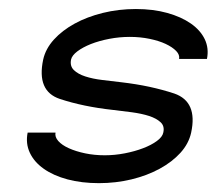

<svg xmlns="http://www.w3.org/2000/svg" viewBox="-20 -414 489 434"><path d="M384.8 -280.8Q386.7 -290 378.2 -298.8Q369.6 -307.6 354.5 -314.7Q339.4 -321.8 318.1 -326.2Q296.9 -330.6 273.4 -330.6Q250 -330.6 227.1 -326.2Q204.1 -321.8 185.5 -314.5Q167 -307.1 154.8 -297.9Q142.6 -288.6 140.6 -279.3Q137.7 -264.6 147 -255.6Q156.2 -246.6 172.9 -241.2Q189.5 -235.8 211.2 -233.2Q232.9 -230.5 254.9 -228Q288.1 -224.1 317.6 -217.8Q347.2 -211.4 374 -202.6Q427.2 -184.1 412.1 -114.3Q406.7 -89.4 387.9 -68.6Q369.1 -47.9 340.8 -32.5Q312.5 -17.1 277.1 -8.5Q241.7 0 203.6 0Q164.6 0 132.6 -8.5Q100.6 -17.1 78.9 -32.5Q57.1 -47.9 47.4 -68.8Q37.6 -89.8 42.5 -114.3H105.5Q103.5 -104.5 111.8 -95.2Q120.1 -85.9 135.7 -78.9Q151.4 -71.8 172.4 -67.4Q193.4 -63 216.8 -63Q239.3 -63 262 -67.4Q284.7 -71.8 303.2 -78.9Q321.8 -85.9 334.5 -95.2Q347.2 -104.5 349.1 -114.3Q352.5 -128.9 343 -137.7Q333.5 -146.5 316.9 -151.9Q300.3 -157.2 278.3 -160.2Q256.3 -163.1 235.4 -165.5Q168 -172.9 115.2 -190.4Q62.5 -208 77.6 -279.3Q83 -303.7 101.8 -324.5Q120.6 -345.2 148.7 -360.6Q176.8 -376 212.4 -384.8Q248 -393.6 287.1 -393.6Q326.2 -393.6 357.9 -384.8Q389.6 -376 411.4 -360.8Q433.1 -345.7 442.9 -325.2Q452.6 -304.7 447.8 -280.8Z"/></svg>

Font: Fibel Nord
Style: Italic
Weight: 400
Designer: Peter Wiegel
Foundry: Peter Wioegel
Version: Version 000.000